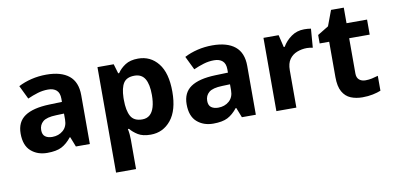

<svg xmlns="http://www.w3.org/2000/svg" viewBox="-81 -915 2891 1409"><g transform="rotate(-10 1364.5 -211.0)"><path d="M302 -557Q412 -557 470.5 -509.5Q529 -462 529 -364V0H425L396 -74H392Q357 -30 318 -10Q279 10 211 10Q138 10 90 -32.5Q42 -75 42 -163Q42 -250 103 -291.5Q164 -333 286 -337L381 -340V-364Q381 -407 358.5 -427Q336 -447 296 -447Q256 -447 218 -435.5Q180 -424 142 -407L93 -508Q137 -531 190.5 -544Q244 -557 302 -557ZM323 -251Q251 -249 223 -225Q195 -201 195 -162Q195 -128 215 -113.5Q235 -99 267 -99Q315 -99 348 -127.5Q381 -156 381 -208V-253Z M986 -556Q1078 -556 1135 -484.5Q1192 -413 1192 -274Q1192 -135 1133 -62.5Q1074 10 982 10Q923 10 888 -11.5Q853 -33 831 -60H823Q827 -41 829 -20.5Q831 0 831 20V240H682V-546H803L824 -475H831Q853 -508 890 -532Q927 -556 986 -556ZM938 -437Q880 -437 856.5 -401Q833 -365 831 -291V-275Q831 -196 854.5 -153.5Q878 -111 940 -111Q974 -111 996 -130Q1018 -149 1029 -186Q1040 -223 1040 -276Q1040 -356 1015.5 -396.5Q991 -437 938 -437Z M1539 -557Q1649 -557 1707.5 -509.5Q1766 -462 1766 -364V0H1662L1633 -74H1629Q1594 -30 1555 -10Q1516 10 1448 10Q1375 10 1327 -32.5Q1279 -75 1279 -163Q1279 -250 1340 -291.5Q1401 -333 1523 -337L1618 -340V-364Q1618 -407 1595.5 -427Q1573 -447 1533 -447Q1493 -447 1455 -435.5Q1417 -424 1379 -407L1330 -508Q1374 -531 1427.5 -544Q1481 -557 1539 -557ZM1560 -251Q1488 -249 1460 -225Q1432 -201 1432 -162Q1432 -128 1452 -113.5Q1472 -99 1504 -99Q1552 -99 1585 -127.5Q1618 -156 1618 -208V-253Z M2224 -556Q2235 -556 2250 -555Q2265 -554 2274 -552L2263 -412Q2256 -414 2242.5 -415.5Q2229 -417 2219 -417Q2181 -417 2146 -403.5Q2111 -390 2089.5 -360Q2068 -330 2068 -278V0H1919V-546H2032L2054 -454H2061Q2085 -496 2127 -526Q2169 -556 2224 -556Z M2603 -109Q2628 -109 2651 -114Q2674 -119 2697 -126V-15Q2673 -5 2637.5 2.5Q2602 10 2560 10Q2511 10 2472.5 -6Q2434 -22 2411.5 -61.5Q2389 -101 2389 -171V-434H2318V-497L2400 -547L2443 -662H2538V-546H2691V-434H2538V-171Q2538 -140 2556 -124.5Q2574 -109 2603 -109Z"/></g></svg>

Font: Noto Sans Sundanese
Style: Bold
Weight: 700
Version: Version 2.003